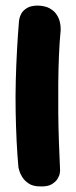

<svg xmlns="http://www.w3.org/2000/svg" viewBox="-20 -670 273 687"><path d="M124 -3Q98 -3 82.5 -13.5Q67 -24 59 -37.5Q51 -51 48.5 -61Q46 -71 46 -71Q42 -114 39.5 -165Q37 -216 36 -271Q35 -326 36.5 -382.5Q38 -439 41 -493Q44 -547 48 -595Q48 -595 49.5 -603.5Q51 -612 57 -622.5Q63 -633 77 -641.5Q91 -650 116 -650Q142 -649 158 -640Q174 -631 182.5 -618Q191 -605 194 -592Q197 -579 197 -570Q197 -561 197 -561Q193 -520 191 -472Q189 -424 188.5 -371.5Q188 -319 188.5 -265Q189 -211 191 -158.5Q193 -106 195 -60Q195 -60 194 -51Q193 -42 186.5 -31Q180 -20 165.5 -11Q151 -2 124 -3Z"/></svg>

Font: Sour Gummy
Style: Bold
Weight: 700
Designer: Stefie Justprince
Foundry: Eifetstype
Version: Version 1.000